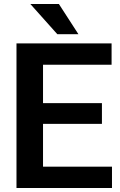

<svg xmlns="http://www.w3.org/2000/svg" viewBox="-20 -935 595 955"><path d="M131 -915H273L370 -765H265ZM62 -719H535V-613H194V-422H487V-319H194V-106H537V0H62Z"/></svg>

Font: Freesentation 7 Bold
Style: Regular
Weight: 700
Designer: glyphs from Roboto by Christian Robertson / Hangul glyphs from Noto Sans CJK(Source Han Sans) by Jang Soo-young and Kang
Foundry: PT&
Version: Version 2.001